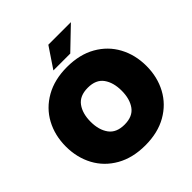

<svg xmlns="http://www.w3.org/2000/svg" viewBox="-242 -1101 1288 1288"><g transform="rotate(-45 401.5 -457.0)"><path d="M19 -360Q19 -465 64.5 -549.5Q110 -634 196.5 -683Q283 -732 402 -732Q521 -732 607 -683Q693 -634 738.5 -549.5Q784 -465 784 -360Q784 -255 738.5 -170.5Q693 -86 607 -37Q521 12 402 12Q283 12 196.5 -37Q110 -86 64.5 -170.5Q19 -255 19 -360ZM402 -185Q479 -185 514 -233.5Q549 -282 549 -360Q549 -438 514 -486.5Q479 -535 402 -535Q325 -535 289.5 -486.5Q254 -438 254 -360Q254 -282 289.5 -233.5Q325 -185 402 -185ZM419 -926H633L481 -780H321Z"/></g></svg>

Font: Aspekta 1000
Style: Regular
Weight: 1000
Designer: Ivo Dolenc
Version: Version 2.000